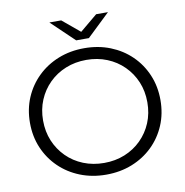

<svg xmlns="http://www.w3.org/2000/svg" viewBox="-94 -970 1027 1066"><g transform="rotate(-10 419.5 -437.5)"><path d="M419.8 6.4Q340.7 6.4 273.4 -20.4Q206 -47.2 156.4 -95.5Q106.8 -143.7 79.2 -208.4Q51.6 -273.2 51.6 -350Q51.6 -426.8 79.2 -491.6Q106.8 -556.3 156.5 -604.6Q206.2 -653 273.3 -679.7Q340.4 -706.4 419.7 -706.4Q499 -706.4 565.9 -679.8Q632.9 -653.2 682.5 -605Q732.1 -556.8 759.6 -491.9Q787.2 -427 787.2 -349.9Q787.2 -272.9 759.6 -208Q732.1 -143.2 682.5 -95Q632.9 -46.8 565.9 -20.2Q499 6.4 419.8 6.4ZM419.7 -59.6Q482.6 -59.6 536.2 -81.3Q589.7 -103 629.4 -142.5Q669.2 -181.9 691.3 -234.7Q713.4 -287.4 713.4 -350.2Q713.4 -412.9 691.3 -465.5Q669.3 -518 629.5 -557.5Q589.8 -597 536.2 -618.7Q482.6 -640.4 419.7 -640.4Q356.8 -640.4 303.1 -618.6Q249.3 -596.9 209.5 -557.4Q169.6 -517.9 147.6 -465.3Q125.5 -412.7 125.5 -350.2Q125.5 -287.6 147.5 -234.9Q169.6 -182.2 209.4 -142.5Q249.2 -102.8 303 -81.2Q356.8 -59.6 419.7 -59.6ZM383.9 -757 254.5 -880.6H321.2L447.6 -775.5H391.8L518.2 -880.6H584.9L455.5 -757Z"/></g></svg>

Font: Montserrat Thin
Style: Regular
Weight: 100
Designer: Julieta Ulanovsky
Foundry: Julieta Ulanovsky
Version: Version 9.000